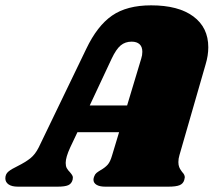

<svg xmlns="http://www.w3.org/2000/svg" viewBox="-61 -699 800 719"><path d="M611 -118Q607 -105 607 -92Q607 -81 610 -73.5Q613 -66 616.5 -61.5Q620 -57 621 -55Q631 -45 631 -35Q631 -33 629 -25Q625 -11 611.5 -5.5Q598 0 570 0H333Q312 0 300.5 -7Q289 -14 289 -26Q289 -32 292 -39Q295 -47 300.5 -51.5Q306 -56 316 -62Q332 -71 342 -82Q352 -93 359 -118L385 -204H229L202 -147Q185 -110 185 -89Q185 -77 189 -69.5Q193 -62 201 -54Q208 -46 210.5 -40.5Q213 -35 211 -26Q207 -11 194.5 -5.5Q182 0 155 0H6Q-17 0 -29 -8.5Q-41 -17 -41 -31Q-41 -47 -29.5 -56.5Q-18 -66 5 -77Q35 -92 53 -106.5Q71 -121 84 -147L262 -516Q303 -602 358.5 -640.5Q414 -679 505 -679Q607 -679 663 -637.5Q719 -596 719 -522Q719 -491 709 -458ZM415 -304 468 -480Q472 -492 472 -505Q472 -524 461.5 -533.5Q451 -543 432 -543Q408 -543 391 -529Q374 -515 357 -479L275 -304Z"/></svg>

Font: Shrikhand
Style: Regular
Weight: 400
Italic angle: -14°
Version: Version 1.000;PS 1.000;hotconv 1.0.88;makeotf.lib2.5.647800